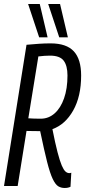

<svg xmlns="http://www.w3.org/2000/svg" viewBox="-20 -926 424 956"><path d="M0 0 112 -703Q145 -706 173.5 -708Q202 -710 232 -710Q311 -710 347.5 -670.5Q384 -631 384 -550Q384 -446 344.5 -376Q305 -306 241 -283Q255 -212 266.5 -168Q278 -124 287.5 -102Q297 -80 306 -72Q315 -64 325 -64Q327 -64 329.5 -64.5Q332 -65 335 -66L331 4Q319 10 302 10Q284 10 270 1.5Q256 -7 242.5 -35Q229 -63 214.5 -120Q200 -177 180 -273Q156 -273 140.5 -273.5Q125 -274 112 -274L68 0ZM183 -335Q222 -335 252 -361.5Q282 -388 299 -436.5Q316 -485 316 -550Q316 -599 297 -624Q278 -649 229 -649Q203 -649 171 -645L121 -337Q147 -335 183 -335ZM175 -740 120 -906H178L217 -740ZM275 -740 220 -906H279L318 -740Z"/></svg>

Font: Georama Condensed
Style: Italic
Weight: 400
Width: 3
Italic angle: -9°
Designer: Jean-Baptiste Levee
Foundry: Production Type
Version: Version 1.000